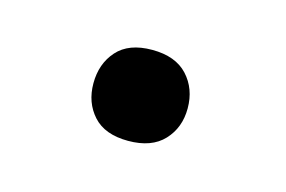

<svg xmlns="http://www.w3.org/2000/svg" viewBox="-34 -467 329 221"><g transform="rotate(15 130.5 -357.0)"><path d="M71.8 -356Q71.8 -379.4 85.7 -395Q99.6 -410.6 127.4 -410.6Q155.3 -410.6 169.7 -395Q184.1 -379.4 184.1 -356Q184.1 -333 169.7 -317.6Q155.3 -302.2 127.4 -302.2Q99.6 -302.2 85.7 -317.6Q71.8 -333 71.8 -356Z"/></g></svg>

Font: APIMedia Roboto
Style: Regular
Weight: 400
Designer: Google
Version: Version 2.137; 2017